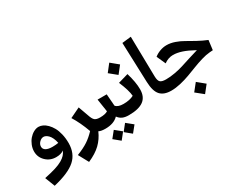

<svg xmlns="http://www.w3.org/2000/svg" viewBox="-123 -1361 2757 2223"><g transform="rotate(-30 1256.0 -249.0)"><path d="M268.1 -407.2Q294.9 -407.2 323.5 -394Q352.1 -380.9 379.9 -353Q407.7 -325.2 429.4 -286.4Q451.2 -247.6 464.6 -191.4Q478 -135.3 478 -70.8Q478 68.8 387.5 149.2Q296.9 229.5 90.8 277.8L40 146Q129.4 127.4 189.2 108.9Q249 90.3 286.1 68.4Q323.2 46.4 343 24.4Q362.8 2.4 377 -28.8Q338.9 0 272.9 0Q193.4 0 137.7 -53.5Q82 -106.9 82 -184.1Q82 -226.1 98.6 -267.3Q115.2 -308.6 141.4 -339.1Q167.5 -369.6 201.2 -388.4Q234.9 -407.2 268.1 -407.2ZM295.9 -125Q340.3 -125 375 -131.8Q367.7 -169.4 354 -198.7Q340.3 -228 324.2 -244.6Q308.1 -261.2 292 -269.5Q275.9 -277.8 261.2 -277.8Q231 -277.8 205.1 -251.7Q179.2 -225.6 179.2 -192.9Q179.2 -160.2 209.2 -142.6Q239.3 -125 295.9 -125Z M950.7 -62 930.7 0Q872.6 0 843.8 -16.1Q806.2 70.3 742.9 131.1Q679.7 191.9 573.7 237.8L501 104Q593.3 67.9 650.9 29.8Q708.5 -8.3 762.7 -65.9Q712.9 -203.6 649.9 -304.2L784.7 -369.1Q817.4 -282.2 831.1 -240.2Q850.1 -180.7 872.1 -162.4Q894 -144 941.9 -144Z M1104.5 -62Q1045.4 0 930.7 0L910.6 -63L941.9 -144Q1011.7 -144 1045.9 -166L1019.5 -337.9H1141.6L1153.8 -179.2Q1182.1 -144 1255.9 -144L1264.6 -63L1244.6 0Q1194.3 0 1161.4 -14.6Q1128.4 -29.3 1104.5 -62ZM1092.8 139.2 1160.6 54.2 1246.6 124 1177.7 209ZM938.5 144 1006.8 59.1 1091.8 127.9 1023.4 213.9Z M1372.6 -463.9 1274.4 -543.9 1350.6 -641.1 1448.7 -560.1ZM1244.6 0 1224.6 -64.9 1255.9 -144Q1339.8 -144 1393.6 -172.9Q1389.2 -245.1 1331.5 -381.8L1466.8 -420.9Q1505.9 -291.5 1505.9 -195.8Q1505.9 -94.7 1441.2 -47.4Q1376.5 0 1244.6 0Z M1615.2 -230 1596.2 -762.2 1716.3 -775.9 1726.1 -238.8Q1727.5 -181.6 1748.8 -162.8Q1770 -144 1824.2 -144L1833 -63L1813 0Q1714.4 0 1667 -52.5Q1619.6 -105 1615.2 -230Z M2024.9 -484.9Q2077.6 -484.9 2134 -465.1Q2190.4 -445.3 2234.6 -419.2Q2278.8 -393.1 2347.7 -355.5Q2416.5 -317.9 2477.1 -293.9L2460.9 -166L2418.9 -163.1Q2368.2 -159.2 2305.7 -140.6Q2243.2 -122.1 2184.1 -98.9Q2125 -75.7 2064.2 -53.2Q2003.4 -30.8 1937.3 -15.4Q1871.1 0 1813 0L1793 -62L1824.2 -144Q1882.3 -144 1945.8 -155.8Q2009.3 -167.5 2056.2 -182.4Q2103 -197.3 2176.8 -220.9Q2250.5 -244.6 2301.8 -258.8Q2211.9 -308.1 2148.9 -328.6Q2085.9 -349.1 2033.2 -349.1Q1969.7 -349.1 1912.1 -307.1L1858.9 -425.8Q1893.6 -453.6 1937.3 -469.2Q1981 -484.9 2024.9 -484.9ZM2029.8 149.9 2106.9 53.2 2205.1 133.8 2128.9 230Z"/></g></svg>

Font: FiraGO SemiBold
Style: Italic
Weight: 600
Italic angle: -8°
Designer: bBox Type GmbH
Foundry: bBox Type GmbH
Version: Version 1.001;PS 001.001;hotconv 1.0.88;makeotf.lib2.5.64775